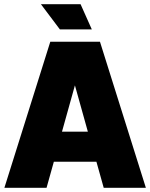

<svg xmlns="http://www.w3.org/2000/svg" viewBox="-20 -900 720 920"><path d="M420 -759 366 -880H176L267 -759ZM477 0H679L459 -700H221L1 0H203L238 -125H442ZM277 -269 339 -491 401 -269Z"/></svg>

Font: Arthouse Owned Black
Style: Regular
Weight: 900
Designer: Jeremy Tribby
Foundry: Tribby Type
Version: Version 1.000;PS 001.000;hotconv 1.0.88;makeotf.lib2.5.64775